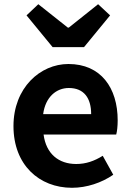

<svg xmlns="http://www.w3.org/2000/svg" viewBox="-20 -878 621 912"><path d="M322 14C392 14 463 -10 518 -48L468 -138C428 -113 388 -99 342 -99C259 -99 199 -147 187 -239H532C536 -252 539 -279 539 -306C539 -461 459 -574 305 -574C171 -574 44 -461 44 -279C44 -95 166 14 322 14ZM185 -336C196 -418 248 -460 307 -460C379 -460 413 -412 413 -336ZM230 -654H379L503 -805L446 -858L307 -747H302L162 -858L106 -805Z"/></svg>

Font: Noto Sans T Chinese Bold
Style: Bold
Weight: 700
Designer: Ryoko NISHIZUKA (kana & ideographs); Paul D. Hunt (Latin, Greek & Cyrillic); Wenlong ZHANG (bopomofo); Sandoll Communica
Foundry: Adobe Systems Incorporated
Version: Version 1.000;PS 1;hotconv 1.0.78;makeotf.lib2.5.61930